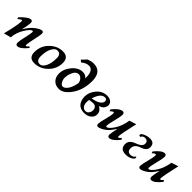

<svg xmlns="http://www.w3.org/2000/svg" viewBox="275 -1988 3293 3293"><g transform="rotate(45 1921.5 -342.0)"><path d="M45.4 14.6Q110.4 -239.3 113.8 -342.3Q113.8 -362.8 101.1 -362.8Q78.1 -362.8 32.7 -319.8L24.4 -353.5Q145 -482.4 209 -482.4Q245.1 -482.4 245.1 -433.6Q242.2 -368.2 214.4 -252.9Q284.7 -371.1 361.1 -426.8Q437.5 -482.4 478 -482.4Q510.7 -482.4 510.7 -437.5Q509.3 -397.5 483.2 -283.9Q457 -170.4 455.1 -119.1Q455.1 -99.1 466.8 -99.1Q483.4 -99.1 513.7 -136.2L534.2 -118.2Q432.1 9.8 362.3 9.8Q323.2 9.8 323.2 -38.1Q324.7 -91.3 349.9 -196Q375 -300.8 376.5 -345.7Q376.5 -362.8 363.3 -362.8Q323.7 -362.8 254.4 -252.7Q185.1 -142.6 175.8 -18.6Z M855 -44.4Q906.7 -44.4 947.3 -120.1Q987.8 -195.8 987.8 -325.2Q987.8 -427.2 902.8 -427.2Q850.6 -427.2 809.8 -351.8Q769 -276.4 769 -149.4Q769 -44.4 855 -44.4ZM772.5 9.8Q641.1 9.8 641.1 -128.4Q641.1 -275.9 744.1 -379.2Q847.2 -482.4 980.5 -482.4Q1120.1 -482.4 1120.1 -343.3Q1120.1 -197.3 1016.6 -93.8Q913.1 9.8 772.5 9.8Z M1400.9 -51.3Q1448.2 -51.3 1491.2 -114Q1534.2 -176.8 1553.2 -283.7Q1549.8 -329.1 1517.8 -363.5Q1485.8 -397.9 1449.2 -397.9Q1388.7 -397.9 1354.5 -325.7Q1320.3 -253.4 1320.3 -184.6Q1320.3 -134.8 1345.7 -93Q1371.1 -51.3 1400.9 -51.3ZM1384.3 24.4Q1298.8 24.4 1249.3 -28.3Q1199.7 -81.1 1199.7 -162.6Q1199.7 -277.3 1284.2 -376Q1368.7 -474.6 1471.7 -474.6Q1542.5 -474.6 1577.1 -424.3L1577.6 -462.4Q1577.6 -535.2 1550.3 -580.3Q1522.9 -625.5 1470.7 -625.5Q1403.3 -625.5 1333.5 -566.9L1296.4 -598.6L1378.9 -683.1Q1447.8 -709.5 1495.6 -709.5Q1696.3 -709.5 1696.3 -477.1Q1696.3 -266.6 1595.7 -121.1Q1495.1 24.4 1384.3 24.4Z M1977.1 9.8Q1798.8 4.9 1789.1 -195.3Q1789.1 -302.2 1864.7 -390.9Q1940.4 -479.5 2052.2 -482.4Q2112.3 -482.4 2147.7 -456.8Q2183.1 -431.2 2187.5 -385.3Q2180.2 -282.2 2080.6 -257.3Q2082.5 -257.3 2121.8 -224.4Q2161.1 -191.4 2161.1 -131.8Q2161.1 -71.3 2110.4 -30.8Q2059.6 9.8 1977.1 9.8ZM1898.4 -260.3Q1999.5 -275.4 2048.6 -310.8Q2097.7 -346.2 2097.7 -387.7Q2093.3 -434.6 2050.8 -434.6Q1951.7 -434.6 1898.4 -260.3ZM1973.6 -30.3Q2015.6 -30.3 2037.4 -62Q2059.1 -93.8 2060.5 -132.3Q2060.5 -172.9 2037.8 -196.8Q2015.1 -220.7 1981 -220.7Q1939.5 -220.7 1886.2 -210Q1881.3 -187.5 1881.3 -157.2Q1881.3 -93.8 1908 -62Q1934.6 -30.3 1973.6 -30.3Z M2589.4 9.8Q2552.2 9.8 2552.2 -40Q2553.7 -78.1 2581.5 -206.1Q2508.3 -85.9 2434.3 -38.1Q2360.4 9.8 2317.4 9.8Q2302.2 9.8 2293 -0.7Q2283.7 -11.2 2283.7 -30.8Q2284.7 -74.7 2313.5 -180.7Q2342.3 -286.6 2343.8 -342.3Q2343.8 -359.9 2331.1 -359.9Q2309.6 -359.9 2270 -322.3L2259.8 -355.5Q2361.3 -482.4 2433.1 -482.4Q2472.2 -482.4 2472.2 -430.2Q2470.2 -380.4 2440.9 -268.6Q2411.6 -156.7 2410.2 -112.3Q2410.2 -93.8 2424.3 -93.8Q2467.8 -93.8 2535.4 -195.8Q2603 -297.9 2626 -447.3L2752.9 -487.8Q2685.5 -194.3 2683.1 -127.4Q2683.1 -109.4 2695.8 -109.4Q2712.9 -109.4 2743.2 -147L2762.7 -120.1Q2661.1 9.8 2589.4 9.8Z M2991.7 9.8Q2856.9 9.8 2856.9 -111.8Q2856.9 -207 2977.5 -249Q3098.1 -291 3098.1 -359.9Q3098.1 -429.7 3023.9 -429.7Q2979 -429.7 2954.1 -382.8Q2921.4 -383.3 2921.4 -404.3Q2921.4 -430.7 2978.5 -456.5Q3035.6 -482.4 3097.2 -482.4Q3203.1 -482.4 3203.1 -376Q3203.1 -295.4 3088.9 -258.5Q2974.6 -221.7 2974.6 -127.9Q2974.6 -45.4 3050.3 -45.4Q3115.7 -45.4 3142.6 -96.2Q3155.8 -88.4 3155.8 -68.4Q3155.8 -45.9 3108.9 -18.1Q3062 9.8 2991.7 9.8Z M3609.9 9.8Q3572.8 9.8 3572.8 -40Q3574.2 -78.1 3602.1 -206.1Q3528.8 -85.9 3454.8 -38.1Q3380.9 9.8 3337.9 9.8Q3322.8 9.8 3313.5 -0.7Q3304.2 -11.2 3304.2 -30.8Q3305.2 -74.7 3334 -180.7Q3362.8 -286.6 3364.3 -342.3Q3364.3 -359.9 3351.6 -359.9Q3330.1 -359.9 3290.5 -322.3L3280.3 -355.5Q3381.8 -482.4 3453.6 -482.4Q3492.7 -482.4 3492.7 -430.2Q3490.7 -380.4 3461.4 -268.6Q3432.1 -156.7 3430.7 -112.3Q3430.7 -93.8 3444.8 -93.8Q3488.3 -93.8 3555.9 -195.8Q3623.5 -297.9 3646.5 -447.3L3773.4 -487.8Q3706.1 -194.3 3703.6 -127.4Q3703.6 -109.4 3716.3 -109.4Q3733.4 -109.4 3763.7 -147L3783.2 -120.1Q3681.6 9.8 3609.9 9.8Z"/></g></svg>

Font: Kelvinch
Style: Bold Italic
Weight: 700
Italic angle: -10°
Designer: Paul James Miller
Foundry: High-Logic / Made with FontCreator
Version: Version 3.30 September 23, 2016